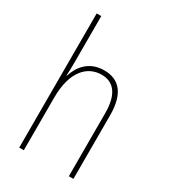

<svg xmlns="http://www.w3.org/2000/svg" viewBox="-187 -851 831 942"><g transform="rotate(30 229.0 -380.0)"><path d="M103 -493V-760H77V0H103V-299C103 -447 169 -512 249 -512C314 -512 358 -469 358 -356V0H384V-360C384 -480 336 -537 250 -537C162 -537 120 -477 103 -422H101C102 -446 103 -463 103 -493Z"/></g></svg>

Font: Noto Sans Gurmukhi Condensed Thin
Style: Regular
Weight: 100
Width: 3
Designer: Jelle Bosma - Monotype Design Team
Foundry: Monotype Imaging Inc.
Version: Version 2.004